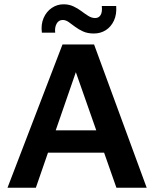

<svg xmlns="http://www.w3.org/2000/svg" viewBox="-20 -874 718 894"><path d="M15 0 271 -667H418L663 0H522L304 -621L364 -627L147 0ZM150 -163 183 -267H493L505 -163ZM237 -722H175Q170 -760 183 -790Q196 -820 221 -837Q246 -854 276 -854Q301 -854 321.5 -844.5Q342 -835 358.5 -822.5Q375 -810 391 -800Q407 -790 423 -790Q440 -790 448.5 -804Q457 -818 454 -846H521Q524 -807 510.5 -778Q497 -749 472.5 -733.5Q448 -718 417 -718Q388 -718 367 -727.5Q346 -737 329.5 -749.5Q313 -762 299.5 -771.5Q286 -781 272 -781Q253 -781 243.5 -763.5Q234 -746 237 -722Z"/></svg>

Font: Maven Pro SemiBold
Style: Regular
Weight: 600
Designer: Joe Prince
Foundry: Joe Prince
Version: Version 2.103